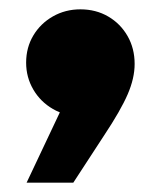

<svg xmlns="http://www.w3.org/2000/svg" viewBox="-20 -239 342 407"><path d="M36.4 148.2 138.6 -68 150.4 7.2Q118.4 7.2 92.1 -8Q65.8 -23.2 50.6 -49.2Q35.4 -75.2 35.4 -106.2Q35.4 -138.2 50.6 -163.7Q65.8 -189.2 92.1 -204.2Q118.4 -219.2 150.4 -219.2Q183.4 -219.2 209.4 -204Q235.4 -188.8 250.4 -162.6Q265.4 -136.4 265.4 -103.4Q265.4 -73.2 250.6 -39Q235.8 -4.8 200.6 48.2L135.4 148.2Z"/></svg>

Font: Unbounded
Style: Regular
Weight: 400
Designer: Luke Prowse, Jean-Baptiste Morizot, Fátima Lázaro, Florian Runge
Foundry: NaN
Version: Version 1.701;gftools[0.9.28.dev5+ged2979d]